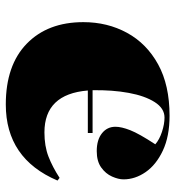

<svg xmlns="http://www.w3.org/2000/svg" viewBox="8 -584 591 646"><g transform="rotate(90 303.0 -261.5)"><path d="M332 14Q200 14 127.5 -56.5Q55 -127 55 -247Q55 -328 91 -394Q127 -460 197 -498.5Q267 -537 370 -537Q439 -537 487 -514.5Q535 -492 559.5 -456.5Q584 -421 584 -382Q584 -365 574.5 -343.5Q565 -322 544 -307Q523 -292 489 -292Q451 -292 429 -309.5Q407 -327 407 -355Q407 -375 418.5 -404.5Q430 -434 466 -489Q450 -503 424 -511.5Q398 -520 376 -520Q345 -520 324 -487Q303 -454 293 -399.5Q283 -345 284 -278H428V-262H285Q297 -116 426 -116Q472 -116 507 -129.5Q542 -143 579 -167L588 -160Q514 14 332 14Z"/></g></svg>

Font: Literata 72pt Black
Style: Regular
Weight: 900
Designer: Latin by Veronika Burian and Jose Scaglione. Greek by Irene Vlachou. Cyrillic by Vera Evstafieva.
Foundry: TypeTogether
Version: Version 3.002